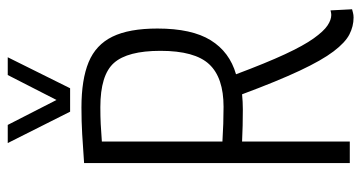

<svg xmlns="http://www.w3.org/2000/svg" viewBox="-244 -702 955 508"><g transform="rotate(-90 234.0 -447.5)"><path d="M442 10Q419 10 397.5 -1Q376 -12 352.5 -43Q329 -74 301.5 -132.5Q274 -191 239 -285Q219 -283 199 -283Q178 -283 156 -283.5Q134 -284 114 -285V0H57V-703Q99 -706 133 -708Q167 -710 204 -710Q278 -710 324 -691Q370 -672 391.5 -628Q413 -584 413 -509Q413 -418 382 -368Q351 -318 292 -301Q322 -221 345 -171.5Q368 -122 387 -95.5Q406 -69 421 -59Q436 -49 449 -49Q454 -49 461 -51L464 6Q460 7 454.5 8.5Q449 10 442 10ZM206 -334Q283 -334 318.5 -372Q354 -410 354 -501Q354 -588 322 -624Q290 -660 205 -660Q179 -660 160 -659Q141 -658 114 -656V-337Q162 -334 206 -334ZM337 -905 255 -740H193L110 -905H158L224 -776L290 -905Z"/></g></svg>

Font: Georama SemiCondensed Light
Style: Regular
Weight: 300
Width: 4
Designer: Jean-Baptiste Levee
Foundry: Production Type
Version: Version 1.000